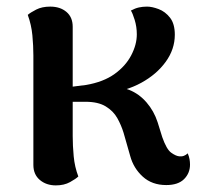

<svg xmlns="http://www.w3.org/2000/svg" viewBox="-20 -547 630 581"><path d="M483 13Q440 13 412 -12.5Q384 -38 374 -75L354 -145Q347 -168 335 -189.5Q323 -211 300 -225Q277 -239 239 -239H187L186 -283Q196 -284 213 -286.5Q230 -289 241 -290Q293 -299 326.5 -323Q360 -347 377 -379.5Q394 -412 394 -443Q394 -466 387.5 -487Q381 -508 376 -515Q389 -522 400.5 -524.5Q412 -527 425 -527Q440 -527 460 -519.5Q480 -512 494.5 -493.5Q509 -475 509 -442Q509 -398 481.5 -360Q454 -322 407.5 -296.5Q361 -271 303 -265L306 -276Q341 -287 371 -275Q401 -263 423.5 -237Q446 -211 457 -177L471 -132Q484 -95 498 -85Q512 -75 522 -74Q530 -73 536.5 -75.5Q543 -78 548 -83Q552 -74 553.5 -65.5Q555 -57 555 -49Q555 -23 537 -5Q519 13 483 13ZM149 14Q120 14 100.5 -2.5Q81 -19 81 -48V-379Q81 -408 78 -440Q75 -472 64 -502Q72 -509 89.5 -518Q107 -527 132 -527Q162 -527 181 -511Q200 -495 200 -466V-135Q200 -106 203 -74Q206 -42 217 -13Q210 -6 192 4Q174 14 149 14Z"/></svg>

Font: Arima SemiBold
Style: Regular
Weight: 600
Designer: Joana Correia and Natanael Gama
Foundry: NDISCOVER
Version: Version 1.101;gftools[0.9.23]